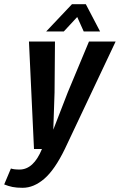

<svg xmlns="http://www.w3.org/2000/svg" viewBox="-77 -710 571 915"><path d="M474 -512 232 0Q184 99 134 142Q84 185 31 185Q2 185 -17.5 181Q-37 177 -57 169L-25 93Q-11 98 16 98Q83 98 123 0H85L61 -512H185L183 -270L177 -92L246 -270L347 -512ZM266 -690H332L400 -560H322L291 -629L227 -560H143Z"/></svg>

Font: Decalotype SemiBold Italic
Style: Regular
Weight: 600
Italic angle: -12°
Designer: Alfredo Marco Pradil
Foundry: Alfredo Marco Pradil
Version: Version 1.0